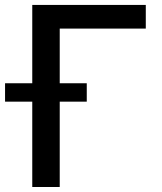

<svg xmlns="http://www.w3.org/2000/svg" viewBox="-49 -747 646 767"><path d="M533.4 -727.3V-632.8H189.6V0H79.9V-727.3ZM-28.8 -340.9V-414.4H297.6V-340.9Z"/></svg>

Font: Inter UI Medium
Style: Regular
Weight: 500
Designer: Rasmus Andersson
Foundry: rsms
Version: 3.2;8d6f07862